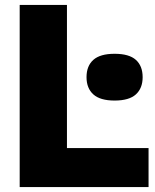

<svg xmlns="http://www.w3.org/2000/svg" viewBox="-20 -760 628 780"><path d="M60 0V-740H252V-158.5H583.5V0ZM445.5 -351.5Q387 -351.5 359.2 -376.5Q331.5 -401.5 331.5 -446.5Q331.5 -492 359.2 -516.8Q387 -541.5 445.5 -541.5Q504.5 -541.5 532 -516.8Q559.5 -492 559.5 -446.5Q559.5 -401.5 532 -376.5Q504.5 -351.5 445.5 -351.5Z"/></svg>

Font: Encode Sans SC Condensed Thin ExtraBold
Style: Regular
Weight: 800
Version: Version 3.002